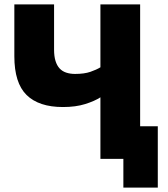

<svg xmlns="http://www.w3.org/2000/svg" viewBox="-20 -720 760 870"><path d="M435 0V-279Q409 -262 366 -248.5Q323 -235 265 -235Q156 -235 100.5 -289.5Q45 -344 45 -465V-700H225V-495Q225 -465 231.5 -444Q238 -423 250 -410Q262 -397 280 -391Q298 -385 320 -385Q362 -385 389.5 -394.5Q417 -404 435 -415V-700H615V-148H695V130H539V0Z"/></svg>

Font: Golos Text VF
Style: Regular
Weight: 400
Designer: A.Korolkova, Vitaly Kuzmin
Foundry: ParaType Ltd
Version: Version 2.003